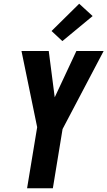

<svg xmlns="http://www.w3.org/2000/svg" viewBox="-20 -1008 575 1028"><path d="M125 0 179 -327 95 -735H241L273 -487L389 -735H535L315 -317L263 0ZM314 -788 256 -842 404 -988 476 -922Z"/></svg>

Font: Iosevka SS18 Heavy
Style: Italic
Weight: 900
Italic angle: -9°
Monospace: yes
Designer: Belleve Invis
Foundry: Belleve Invis
Version: Version 25.1.1; ttfautohint (v1.8.4)